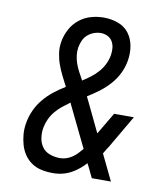

<svg xmlns="http://www.w3.org/2000/svg" viewBox="-84 -813 768 890"><g transform="rotate(10 300.0 -367.5)"><path d="M223 8Q196 8 170.5 2.5Q145 -3 124.5 -17Q104 -31 90 -51.5Q76 -72 69 -96.5Q62 -121 60 -147Q58 -173 63 -200Q68 -230 81 -259Q94 -288 115 -313.5Q136 -339 161.5 -359Q187 -379 215 -396Q203 -420 191 -443.5Q179 -467 170 -492Q161 -517 157 -544.5Q153 -572 158 -600Q163 -629 178 -657.5Q193 -686 218 -706Q243 -726 273 -734.5Q303 -743 333 -743Q368 -743 400 -731.5Q432 -720 451.5 -694.5Q471 -669 477 -635Q483 -601 477 -566Q472 -535 458 -506Q444 -477 422 -452Q400 -427 373.5 -407Q347 -387 319 -370Q320 -366 322 -362.5Q324 -359 326 -355L396 -209L457 -312H550L459 -156Q453 -148 448 -139Q443 -130 438 -122L497 0H407L381 -54L378 -59L376 -63L375 -65Q352 -39 322.5 -20Q293 -1 260 5L253 6L244 7Q238 8 233 8Q228 8 223 8ZM284 -438Q303 -450 321.5 -464Q340 -478 355.5 -495.5Q371 -513 381 -533.5Q391 -554 395 -576Q398 -593 396.5 -610Q395 -627 387 -641Q379 -655 364 -662.5Q349 -670 332 -670Q316 -670 299.5 -664Q283 -658 270 -646.5Q257 -635 250 -619Q243 -603 240 -587Q237 -567 239.5 -547.5Q242 -528 248.5 -510Q255 -492 264 -475Q273 -458 282 -442V-441H283V-440V-438ZM245 -66Q260 -66 274 -70.5Q288 -75 301 -83.5Q314 -92 325 -103.5Q336 -115 346 -127L251 -323V-324Q251 -325 250.5 -326Q250 -327 249 -328Q231 -315 213.5 -301Q196 -287 181.5 -269.5Q167 -252 158 -232Q149 -212 145 -191Q141 -167 144.5 -143Q148 -119 161.5 -100.5Q175 -82 198 -74Q221 -66 245 -66Z"/></g></svg>

Font: Iosevka Etoile
Style: Italic
Weight: 400
Italic angle: -9°
Designer: Belleve Invis
Foundry: Belleve Invis
Version: Version 22.1.2; ttfautohint (v1.8.4)